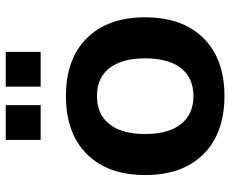

<svg xmlns="http://www.w3.org/2000/svg" viewBox="-87 -716 813 679"><g transform="rotate(-90 319.5 -376.5)"><path d="M40 -269.8Q40 -401.9 114 -475.8Q187.9 -549.8 319.6 -549.8Q450.6 -549.8 524.1 -475.8Q597.7 -401.9 597.7 -269.8Q597.7 -137.5 524.1 -63.4Q450.6 10.7 319.6 10.7Q187.9 10.7 114 -63.4Q40 -137.5 40 -269.8ZM452.6 -270Q452.6 -352.1 418.1 -396.1Q383.5 -440.2 319.2 -440.2Q254.9 -440.2 220 -396.1Q185.1 -352.1 185.1 -270Q185.1 -187.3 220 -143.1Q254.9 -98.9 319.2 -98.9Q383.5 -98.9 418.1 -143.1Q452.6 -187.3 452.6 -270ZM352.5 -762.7H475.6V-639.2H352.5ZM164.1 -762.7H287.1V-639.2H164.1Z"/></g></svg>

Font: Min Sans VF VF
Style: Regular
Weight: 400
Designer: Jinseong-Kim, NotoSansCJK, Nunito
Foundry: Jinseong-Kim
Version: Version 1.420;Glyphs 3.1.2 (3151)